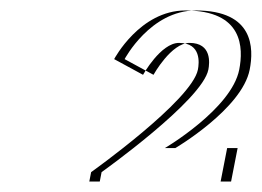

<svg xmlns="http://www.w3.org/2000/svg" viewBox="-20 -860 500 367"><path d="M322.2 -778C365.2 -778 360.6 -739 358.3 -727C346.8 -668 154.2 -531 154.2 -531L150.7 -513H401.7L414.2 -577H295.2C295.2 -577 422.7 -652 437.3 -727C445.3 -768 445.3 -840 334.3 -840C247.3 -840 198.2 -747 198.2 -747L253.4 -717C253.4 -717 287.2 -778 322.2 -778ZM342.2 -778C307.2 -778 273.4 -717 273.4 -717L218.2 -747C218.2 -747 267.3 -840 354.3 -840C465.3 -840 465.3 -768 457.3 -727C442.7 -652 315.2 -577 315.2 -577H434.2L421.7 -513H170.7L174.2 -531C174.2 -531 366.8 -668 378.3 -727C380.6 -739 385.2 -778 342.2 -778Z"/></svg>

Font: Hussar Plate
Style: Obl
Weight: 700
Foundry: Cannot Into Space Fonts
Version: Version 0.798247